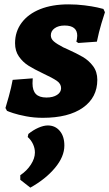

<svg xmlns="http://www.w3.org/2000/svg" viewBox="-20 -531 501 880"><path d="M12 -23 5 -36Q9 -48 20.5 -89.5Q32 -131 38 -165L130 -172Q129 -164 129 -149Q129 -116 144.5 -100Q160 -84 193 -84Q223 -84 241.5 -96Q260 -108 260 -127Q260 -147 240.5 -160.5Q221 -174 176 -195Q136 -214 110.5 -230Q85 -246 67 -271.5Q49 -297 49 -333Q49 -386 79 -426.5Q109 -467 164 -489Q219 -511 294 -511Q332 -511 367.5 -506.5Q403 -502 425.5 -497Q448 -492 454 -490L461 -475Q457 -464 445 -424Q433 -384 424 -340L339 -334L330 -340Q331 -343 332.5 -351.5Q334 -360 334 -367Q334 -414 276 -414Q248 -414 230.5 -401.5Q213 -389 213 -369Q213 -353 227 -341Q241 -329 270 -314L290 -305Q332 -286 359.5 -270Q387 -254 406.5 -228Q426 -202 426 -165Q426 -84 360 -37.5Q294 9 176 9Q136 9 99.5 2Q63 -5 40.5 -12.5Q18 -20 12 -23ZM199 44Q233 44 254 69Q275 94 275 136Q275 187 232 238.5Q189 290 119 329L73 293V272Q103 252 121.5 223.5Q140 195 140 168Q140 148 131 129Q122 110 107 97L110 83Q132 65 156 54.5Q180 44 199 44Z"/></svg>

Font: Alegreya SC ExtraBold
Style: Italic
Weight: 800
Italic angle: -7°
Designer: Juan Pablo del Peral
Foundry: Huerta Tipografica
Version: Version 2.007; ttfautohint (v1.6)